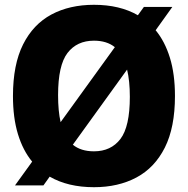

<svg xmlns="http://www.w3.org/2000/svg" viewBox="-20 -770 782 800"><path d="M161 2.5H42.5L114 -96.5Q75.5 -143 54.8 -211Q34 -279 34 -370Q34 -501 76.2 -585Q118.5 -669 194.2 -709.5Q270 -750 371.5 -750Q479 -750 554.5 -706.5L579.5 -741H698L628.5 -644Q667 -597.5 688 -529.2Q709 -461 709 -370Q709 -239 666.8 -155Q624.5 -71 548.5 -30.5Q472.5 10 371.5 10Q263 10 187 -34ZM222 -373.5Q222 -307.5 232.5 -261L458.5 -573.5Q425 -600.5 371.5 -600.5Q300.5 -600.5 261.2 -549.2Q222 -498 222 -373.5ZM371.5 -139.5Q442.5 -139.5 481.8 -191Q521 -242.5 521 -366.5Q521 -433 509.5 -480L283.5 -167Q317 -139.5 371.5 -139.5Z"/></svg>

Font: Encode Sans SemiCondensed SemiCondensed ExtraBold
Style: Regular
Weight: 800
Width: 4
Designer: Multiple Designers
Foundry: Impallari Type
Version: Version 3.000; ttfautohint (v1.8.3) -l 8 -r 50 -G 200 -x 14 